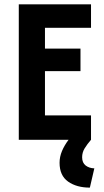

<svg xmlns="http://www.w3.org/2000/svg" viewBox="-20 -645 478 886"><path d="M394.7 220.8Q334 220.8 294.4 193.1Q254.9 165.3 254.9 106.2Q254.9 78.5 266 52.1Q277.1 25.7 296.5 0H66.7V-625H400V-516.7H187.5V-420.8H351.4V-316.7H187.5V-112.5H400V0Q382.6 20.1 370.8 39.2Q359 58.3 359 80.6Q359 106.2 375.3 118.8Q391.7 131.2 415.3 131.9Z"/></svg>

Font: Afacad Flux
Style: Regular
Weight: 400
Designer: Kristian Moeller
Foundry: Dicotype
Version: Version 1.100